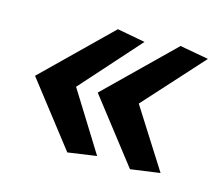

<svg xmlns="http://www.w3.org/2000/svg" viewBox="-61 -581 576 497"><g transform="rotate(15 227.0 -333.0)"><path d="M232 -173 155 -162 23 -332 199 -504 274 -490 133 -332ZM402 -173 323 -162 191 -332 367 -504 444 -490 301 -332Z"/></g></svg>

Font: Rosario
Style: Bold Italic
Weight: 700
Italic angle: -8.05°
Designer: Hector Gatti
Foundry: Omnibus Type
Version: Version 1.101; ttfautohint (v1.8.1.43-b0c9)